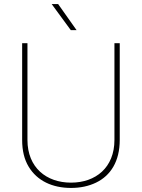

<svg xmlns="http://www.w3.org/2000/svg" viewBox="-20 -926 707 956"><path d="M549.8 -229C549.8 -91.8 456.5 -16.6 333.5 -16.6C210.9 -16.6 116.7 -91.8 116.7 -229V-710.9H90.3V-229C90.3 -175.8 101.1 -131.8 122.6 -96.2C165 -25.4 241.2 9.8 333.5 9.8C379.9 9.8 421.4 1 458 -16.6C531.2 -51.8 576.2 -123 576.2 -229V-710.9H549.8ZM237.3 -905.8 332.5 -775.9H361.3L269.5 -905.8Z"/></svg>

Font: Vazirmatn Thin
Style: Regular
Weight: 100
Designer: Saber Rastikerdar
Foundry: Saber Rastikerdar
Version: Version 33.003